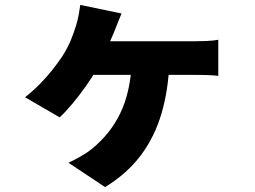

<svg xmlns="http://www.w3.org/2000/svg" viewBox="-20 -655 1040 782"><path d="M475 -600Q468 -582 461.5 -567Q455 -552 450 -538Q441 -515 427 -483.5Q413 -452 399 -422Q385 -392 374 -373Q356 -341 329 -303Q302 -265 274 -231.5Q246 -198 223 -177L82 -259Q115 -285 142.5 -313Q170 -341 193 -370Q216 -399 234 -426Q255 -459 268.5 -491.5Q282 -524 291 -555Q297 -575 301 -597Q305 -619 307 -635ZM336 -487Q355 -487 390.5 -487Q426 -487 471 -487Q516 -487 563.5 -487Q611 -487 654 -487Q697 -487 729.5 -487Q762 -487 775 -487Q792 -487 820 -488Q848 -489 869 -493V-346Q844 -349 817 -349.5Q790 -350 775 -350Q762 -350 729.5 -350Q697 -350 653.5 -350Q610 -350 562 -350Q514 -350 468.5 -350Q423 -350 386 -350Q349 -350 328 -350ZM670 -404Q666 -289 638 -193.5Q610 -98 554 -23Q498 52 408 107L259 8Q282 -3 308.5 -18Q335 -33 355 -49Q391 -79 419.5 -114Q448 -149 469 -192Q490 -235 502 -287.5Q514 -340 517 -404Z"/></svg>

Font: Noto Sans SC Thin Black
Style: Regular
Weight: 900
Version: Version 2.004-H2;hotconv 1.0.118;makeotfexe 2.5.65603